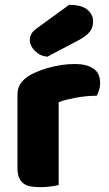

<svg xmlns="http://www.w3.org/2000/svg" viewBox="-20 -764 451 792"><path d="M222 -1Q212 2 190.5 5Q169 8 146 8Q124 8 106.5 5Q89 2 77 -7Q65 -16 58.5 -31.5Q52 -47 52 -72V-372Q52 -395 60.5 -411.5Q69 -428 85 -441Q101 -454 124.5 -464.5Q148 -475 175 -483Q202 -491 231 -495.5Q260 -500 289 -500Q337 -500 365 -481.5Q393 -463 393 -421Q393 -407 389 -393.5Q385 -380 379 -369Q358 -369 336 -367Q314 -365 293 -361Q272 -357 253.5 -352.5Q235 -348 222 -342ZM265 -744Q317 -744 340.5 -724Q364 -704 364 -676Q364 -650 350 -632.5Q336 -615 304 -598L175 -530Q145 -533 124 -554Q103 -575 103 -599Q103 -611 109 -623Q115 -635 129 -645Z"/></svg>

Font: Baloo Bhaijaan
Style: Regular
Weight: 400
Designer: Devika Bhansali and Ek Type
Foundry: Ek Type
Version: Version 1.443;PS 1.000;hotconv 16.6.51;makeotf.lib2.5.65220;